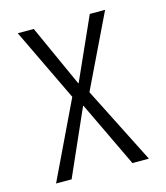

<svg xmlns="http://www.w3.org/2000/svg" viewBox="-101 -733 701 811"><g transform="rotate(-15 250.0 -327.5)"><path d="M239 -287 112 0H44L205 -336L52 -655H122L244 -385H246L367 -655H434L280 -336L450 0H378L241 -287Z"/></g></svg>

Font: TypoPRO Lekton
Style: Regular
Weight: 400
Monospace: yes
Designer: Paolo Mazzetti, Luciano Perondi, Raffaele Flato, Elena Papassissa, Emilio Macchia, Michela Povoleri, Tobias Seemiller, R
Version: Version 34.000